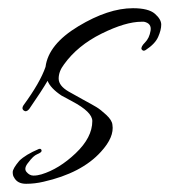

<svg xmlns="http://www.w3.org/2000/svg" viewBox="-20 -385 413 468"><path d="M50 10Q37 25 44.5 34Q52 43 61.5 43Q71 43 81 40Q124 27 164.5 -11.5Q205 -50 205 -90Q205 -112 156 -138Q133 -150 130 -152Q103 -170 96 -188Q82 -164 51 -119Q44 -111 38 -115.5Q32 -120 37 -128Q78 -184 91 -222Q98 -277 171 -321Q244 -365 304 -365Q342 -365 357.5 -351.5Q373 -338 373 -325Q373 -312 365.5 -295Q358 -278 335 -263Q329 -259 325 -265Q323 -271 333.5 -281.5Q344 -292 347 -310Q350 -328 331 -332Q328 -332 325 -332Q286 -332 227.5 -303Q169 -274 136 -228Q123 -211 123 -193.5Q123 -176 147 -162Q157 -156 181 -143Q205 -130 215 -124Q225 -118 239 -105Q253 -92 254 -81Q259 -51 226 -15Q179 37 86 58Q65 63 43.5 63Q22 63 14 47Q11 43 11 34.5Q11 26 27 7Q42 -8 75 -22Q78 -23 80 -21Q82 -19 81 -16Q80 -13 70.5 -9Q61 -5 50 10Z"/></svg>

Font: Allura
Style: Regular
Weight: 400
Designer: Robert E. Leuschke
Foundry: Robert E. Leuschke
Version: Version 1.004